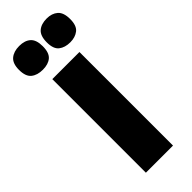

<svg xmlns="http://www.w3.org/2000/svg" viewBox="-262 -740 766 766"><g transform="rotate(-45 121.0 -357.5)"><path d="M45 0V-528H198V0ZM200 -581Q170 -581 151.5 -595.5Q133 -610 133 -647Q133 -684 151 -699.5Q169 -715 200 -715Q229 -715 247 -699.5Q265 -684 265 -647Q265 -610 246.5 -595.5Q228 -581 200 -581ZM45 -581Q14 -581 -4.5 -596Q-23 -611 -23 -648Q-23 -684 -4.5 -699.5Q14 -715 45 -715Q76 -715 93.5 -699.5Q111 -684 111 -648Q111 -611 93.5 -596Q76 -581 45 -581Z"/></g></svg>

Font: Bricolage Grotesque Condensed ExtraBold
Style: Regular
Weight: 800
Width: 3
Designer: Mathieu Triay
Foundry: Atelier Triay
Version: Version 1.000;gftools[0.9.30]